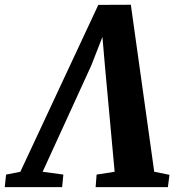

<svg xmlns="http://www.w3.org/2000/svg" viewBox="-72 -768 723 788"><path d="M465 -748.5 561 -63 623.5 -50.5 617 0H320.5L324.5 -51.5L398.5 -63L358.5 -499L343 -679.5L371.5 -675.5L302.5 -499L103 -63L188 -51.5L183 0H-52.5L-47 -51.5L11.5 -63L331.5 -748Z"/></svg>

Font: Merriweather ExtraBold
Style: Italic
Weight: 800
Italic angle: -7.8°
Version: Version 2.101